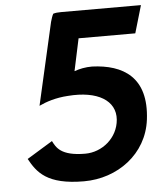

<svg xmlns="http://www.w3.org/2000/svg" viewBox="-52 -748 676 806"><g transform="rotate(-5 286.0 -345.0)"><path d="M111 -319C140 -333 182 -347 233 -350C359 -360 435 -313 429 -233C423 -156 356 -102 285 -102C181 -102 164 -140 150 -167L42 -101C74 -43 113 13 270 13C411 13 537 -78 555 -222C577 -400 475 -459 345 -464C317 -464 292 -459 270 -451L299 -587H538L572 -703H235C222 -703 211 -702 202 -699C197 -690 194 -679 190 -666Z"/></g></svg>

Font: Bluebird
Style: Obl
Weight: 400
Designer: Jasper
Foundry: Cannot Into Space Fonts
Version: Version 0.98